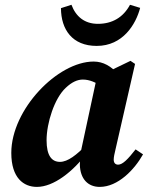

<svg xmlns="http://www.w3.org/2000/svg" viewBox="-20 -751 609 787"><path d="M131.3 15.1C199.4 15.1 279.1 -46.7 339.1 -127H342.8L336.6 -159.8C294 -115.5 257.6 -87.5 225.9 -87.5C192 -87.5 170.9 -112.9 170.9 -176.1C170.9 -246.9 203.2 -348.4 249.7 -391.2C274.3 -414.6 297.6 -424.9 319.6 -424.9C346.5 -424.9 373.3 -413.2 396.9 -396.5L464.7 -446.1C436.5 -479.2 403.4 -498.7 363.9 -498.7C216.3 -498.7 26.3 -302.6 26.3 -124.3C26.3 -21.3 76.9 15.1 131.3 15.1ZM388.7 15.1C463.6 15.1 530.9 -55.3 566.3 -118.3L535.8 -138.7C505.1 -99.3 482.9 -76.1 464.3 -76.1C452.8 -76.1 446.1 -83.3 446.1 -96.6C446.1 -106.9 449.1 -120.7 453.6 -139.3L533.6 -489L514.9 -501.6L383.7 -438.3L377.4 -436.6L306.1 -105.1L310.2 -103.6C308.2 -92.9 307.3 -85.5 307.3 -75.8C308.8 -17.2 340.9 15.1 388.7 15.1ZM376.4 -562.8C483.8 -562.8 536.8 -651.4 554.5 -718.7L512.9 -731.4C485.2 -679.9 440.4 -653.3 381.2 -653.3C326.7 -653.3 290.9 -683 272.9 -731.4L229.9 -717.6C230.2 -629.7 276.5 -562.8 376.4 -562.8Z"/></svg>

Font: Source Serif 4 Variable
Style: Italic
Weight: 400
Italic angle: -12°
Designer: Frank Grießhammer
Foundry: Adobe Systems Incorporated
Version: Version 4.004;hotconv 1.0.116;makeotfexe 2.5.65601